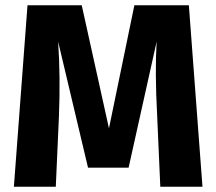

<svg xmlns="http://www.w3.org/2000/svg" viewBox="-20 -713 826 733"><path d="M701 -693 753 0H592L580 -271Q571 -439 578 -554L471 -73H316L202 -554Q211 -420 205 -269L193 0H33L85 -693H292L396 -223L493 -693Z"/></svg>

Font: Fira Sans
Style: Bold
Weight: 700
Designer: bBox Type GmbH & Carrois Corporate GbR & Edenspiekermann AG
Foundry: bBox Type GmbH & Carrois Corporate GbR & Edenspiekermann AG
Version: Version 4.301;PS 004.301;hotconv 1.0.88;makeotf.lib2.5.64775